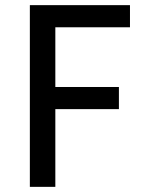

<svg xmlns="http://www.w3.org/2000/svg" viewBox="-20 -726 561 746"><path d="M485 -706V-620H195V-388H442V-302H195V0H96V-706Z"/></svg>

Font: Museo Sans Medium
Style: Regular
Weight: 500
Designer: Jos Buivenga
Foundry: Jos Buivenga & Rosetta Type Foundry (extension, remastering)
Version: Version 3.600;PS 1.000;hotconv 1.0.88;makeotf.lib2.5.647800;